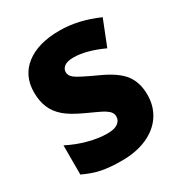

<svg xmlns="http://www.w3.org/2000/svg" viewBox="-172 -846 921 979"><g transform="rotate(-30 288.5 -357.0)"><path d="M543.9 -216.8Q543.9 -150.4 510.3 -98.9Q476.6 -47.4 413.1 -18.8Q349.6 9.8 264.2 9.8Q192.9 9.8 144.5 -0.2Q96.2 -10.3 43.9 -35.2V-207Q99.1 -178.7 158.7 -162.8Q218.3 -147 268.1 -147Q311 -147 331.1 -161.9Q351.1 -176.8 351.1 -200.2Q351.1 -214.8 343 -225.8Q335 -236.8 317.1 -248Q299.3 -259.3 222.2 -293.9Q152.3 -325.7 117.4 -355.5Q82.5 -385.3 65.7 -423.8Q48.8 -462.4 48.8 -515.1Q48.8 -613.8 120.6 -668.9Q192.4 -724.1 317.9 -724.1Q428.7 -724.1 543.9 -672.9L484.9 -523.9Q384.8 -569.8 312 -569.8Q274.4 -569.8 257.3 -556.6Q240.2 -543.5 240.2 -523.9Q240.2 -502.9 262 -486.3Q283.7 -469.7 379.9 -425.8Q472.2 -384.3 508.1 -336.7Q543.9 -289.1 543.9 -216.8Z"/></g></svg>

Font: TypoPRO Open Sans
Style: Regular
Weight: 800
Foundry: Ascender Corporation
Version: Version 1.10